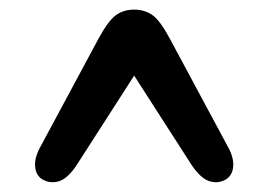

<svg xmlns="http://www.w3.org/2000/svg" viewBox="-20 -736 559 400"><path d="M139 -391Q120.5 -363.5 102.2 -358.2Q84 -353 68 -362.5Q55 -370.5 53.2 -388.5Q51.5 -406.5 63 -428L185.5 -656Q206 -693.5 222 -704.8Q238 -716 259.5 -716Q281 -716 297.2 -704.8Q313.5 -693.5 333.5 -656L456 -428Q467.5 -406.5 465.8 -388.5Q464 -370.5 451 -362.5Q435.5 -353 417.2 -358.2Q399 -363.5 380 -391L259.5 -578.5Z"/></svg>

Font: Fraunces 9pt SuperSoft SemiBold
Style: Regular
Weight: 600
Version: Version 1.000;[0bf87f6ff]